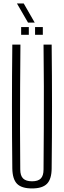

<svg xmlns="http://www.w3.org/2000/svg" viewBox="-20 -1050 358 1076"><path d="M159.5 6Q101 6 75.5 -20Q50 -46 49 -106Q47 -279.5 47 -453Q47 -626.5 49 -800H94.5Q93.5 -684.5 92.8 -567.2Q92 -450 92.2 -333.2Q92.5 -216.5 93.5 -100.5Q93.5 -65.5 109.5 -49.8Q125.5 -34 159.5 -34Q193.5 -34 208.8 -49.8Q224 -65.5 224 -100.5Q225 -216.5 225.5 -333.2Q226 -450 225.8 -567.2Q225.5 -684.5 224 -800H269.5Q271.5 -626.5 271.5 -453Q271.5 -279.5 269.5 -106Q269 -46 243.2 -20Q217.5 6 159.5 6ZM176.5 -855V-898.5H220V-855ZM98.5 -855V-898.5H141.5V-855ZM137 -923.5 75 -1030.5H113L174.5 -923.5Z"/></svg>

Font: Big Shoulders Display Thin Light
Style: Regular
Weight: 300
Version: Version 2.002